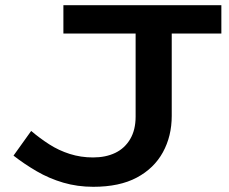

<svg xmlns="http://www.w3.org/2000/svg" viewBox="-20 -706 880 739"><path d="M339 13Q278 13 223.5 -3Q169 -19 121 -47Q73 -75 32 -107L100 -202Q133 -174 169.5 -150.5Q206 -127 248.5 -113.5Q291 -100 338 -100Q387 -100 423.5 -117.5Q460 -135 481 -170.5Q502 -206 502 -257V-628H641V-260Q641 -182 607 -120Q573 -58 506.5 -22.5Q440 13 339 13ZM224 -577V-686H832V-577Z"/></svg>

Font: BioRhyme Expanded SemiBold
Style: Regular
Weight: 600
Width: 7
Designer: Aoife Mooney
Foundry: Aoife Mooney Type
Version: Version 1.600;gftools[0.9.33]